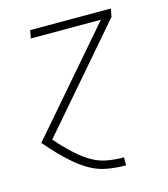

<svg xmlns="http://www.w3.org/2000/svg" viewBox="-110 -617 796 908"><g transform="rotate(-15 288.0 -162.5)"><path d="M394 205H395V166H394Q356 166 318.5 160Q281 154 249 137Q217 120 189.5 97Q162 74 137 49Q112 24 89 -3L510 -491L517 -530H122L115 -491H458L34 0H36Q63 32 92.5 62.5Q122 93 154 120.5Q186 148 223.5 169Q261 190 305 197.5Q349 205 394 205Z"/></g></svg>

Font: Iosevka Sparkle XLtObl
Style: Regular
Weight: 200
Italic angle: -9°
Designer: Belleve Invis
Foundry: Belleve Invis
Version: Version 4.5.0; ttfautohint (v1.8.3)